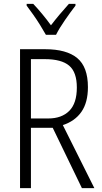

<svg xmlns="http://www.w3.org/2000/svg" viewBox="-20 -967 523 987"><path d="M212 -714Q322 -714 377 -668.5Q432 -623 432 -519Q432 -440 398.5 -392Q365 -344 303 -324L465 0H401L251 -310H139V0H83V-714ZM210 -663H139V-358H228Q297 -358 336 -397Q375 -436 375 -517Q375 -596 335.5 -629.5Q296 -663 210 -663ZM216 -788Q203 -811 186 -838.5Q169 -866 150.5 -892Q132 -918 117 -938V-947H151Q172 -925 196.5 -895.5Q221 -866 242 -837Q265 -867 286.5 -892.5Q308 -918 334 -947H368V-938Q344 -907 314.5 -864.5Q285 -822 268 -788Z"/></svg>

Font: Noto Sans Sinhala UI Condensed Light
Style: Regular
Weight: 300
Width: 3
Designer: Jelle Bosma - Monotype Design Team
Foundry: Monotype Imaging Inc.
Version: Version 2.006; ttfautohint (v1.8.4.7-5d5b)